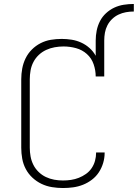

<svg xmlns="http://www.w3.org/2000/svg" viewBox="-20 -939 694 967"><path d="M297 8Q270 8 242 3.5Q214 -1 189 -13Q164 -25 143.5 -44Q123 -63 110 -87.5Q97 -112 92 -139.5Q87 -167 87 -195V-540Q87 -567 92 -594Q97 -621 109 -645.5Q121 -670 140.5 -689.5Q160 -709 184.5 -721.5Q209 -734 236 -738.5Q263 -743 291 -743Q316 -743 341 -739Q366 -735 389 -724.5Q412 -714 431 -697Q450 -680 462 -658V-735Q462 -760 467 -785Q472 -810 483.5 -832.5Q495 -855 514 -872.5Q533 -890 555.5 -900.5Q578 -911 603 -915Q628 -919 654 -919V-881Q634 -881 614.5 -877.5Q595 -874 577 -865.5Q559 -857 544.5 -843Q530 -829 521 -811.5Q512 -794 508.5 -774.5Q505 -755 505 -735V-554H462Q462 -585 451.5 -615.5Q441 -646 417.5 -667Q394 -688 363 -696.5Q332 -705 300 -705Q278 -705 255.5 -701Q233 -697 212.5 -687.5Q192 -678 175.5 -662.5Q159 -647 148.5 -627Q138 -607 134 -584.5Q130 -562 130 -540V-195Q130 -173 134 -151Q138 -129 148 -109Q158 -89 174.5 -73Q191 -57 211 -47.5Q231 -38 253 -34Q275 -30 297 -30Q318 -30 338 -33Q358 -36 377 -43.5Q396 -51 413 -63Q430 -75 441.5 -92Q453 -109 458.5 -129Q464 -149 464 -169Q464 -170 464 -170.5Q464 -171 464 -171H507Q507 -171 507 -170Q507 -169 507 -169Q507 -143 499.5 -118Q492 -93 478 -71.5Q464 -50 443 -34Q422 -18 398 -8.5Q374 1 348.5 4.5Q323 8 297 8Z"/></svg>

Font: Iosevka Curly XLtEx
Style: Regular
Weight: 200
Width: 7
Monospace: yes
Designer: Belleve Invis
Foundry: Belleve Invis
Version: Version 11.1.0; ttfautohint (v1.8.3)